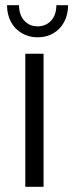

<svg xmlns="http://www.w3.org/2000/svg" viewBox="-20 -716 281 736"><path d="M77 0V-510H147V0ZM124 -573Q91 -573 64 -588.5Q37 -604 22 -632Q7 -660 7 -696H53Q53 -659 73 -637Q93 -615 124 -615Q156 -615 176 -637Q196 -659 196 -696H241Q241 -660 226 -632Q211 -604 184.5 -588.5Q158 -573 124 -573Z"/></svg>

Font: MuseoModerno Thin Light
Style: Regular
Weight: 300
Version: Version 1.003